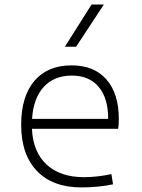

<svg xmlns="http://www.w3.org/2000/svg" viewBox="-20 -815 626 845"><path d="M338.4 9.8Q211.9 9.8 142.6 -62.5Q73.2 -134.8 73.2 -265.6Q73.2 -390.6 131.3 -459Q189.5 -527.3 295.4 -527.3Q394 -527.3 448.5 -465.3Q502.9 -403.3 502.9 -291Q502.9 -263.7 500 -248H120.6Q125 -147 184.8 -91.1Q244.6 -35.2 350.1 -35.2Q377.4 -35.2 409.7 -38.8Q441.9 -42.5 470.2 -48.8L477.5 -3.9Q449.7 2.4 412.8 6.1Q376 9.8 338.4 9.8ZM121.1 -292H456.1Q456.1 -382.8 414.3 -432.6Q372.6 -482.4 296.4 -482.4Q218.3 -482.4 172.6 -432.6Q127 -382.8 121.1 -292ZM265.6 -609.4 382.8 -794.9H437L314.9 -609.4Z"/></svg>

Font: Cascadia Code ExtraLight
Style: Regular
Weight: 200
Monospace: yes
Designer: Aaron Bell
Foundry: Saja Typeworks
Version: Version 2407.024; ttfautohint (v1.8.4)